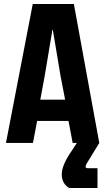

<svg xmlns="http://www.w3.org/2000/svg" viewBox="-20 -720 530 967"><path d="M346 0 325 -111H167L146 0H10L145 -700H352L480 0L417 103Q411 113 411 120Q411 127 421 127H471V227H328Q291 204 291 158Q291 112 341 40L367 0ZM244 -570 205 -337 183 -218H308L285 -337L246 -570Z"/></svg>

Font: Jockey One
Style: Regular
Weight: 400
Designer: TypeTogether
Foundry: TypeTogether
Version: Version 1.002